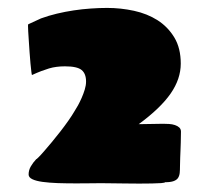

<svg xmlns="http://www.w3.org/2000/svg" viewBox="-20 -691 518 475"><path d="M230 -237.8Q214.4 -237.8 199 -237.5Q183.6 -237.3 168.5 -237.3Q144 -237.3 122.8 -238Q101.6 -238.8 85.4 -241Q69.3 -243.2 60.1 -247.6Q50.8 -252 50.8 -259.3Q50.8 -270 56.2 -279.3Q61.5 -288.6 69.8 -297.4Q69.8 -296.4 75.2 -301.8Q80.6 -307.1 89.1 -316.9Q97.7 -326.7 108.2 -339.4Q118.7 -352.1 129.2 -365.5Q139.6 -378.9 148.9 -392.1Q158.2 -405.3 164.1 -415.5Q168 -421.4 172.9 -430.2Q177.7 -439 182.1 -449Q186.5 -459 189.7 -469.5Q192.9 -480 192.9 -489.3Q192.9 -508.8 181.9 -517.8Q170.9 -526.9 140.6 -526.9Q129.4 -526.9 119.9 -525.6Q110.4 -524.4 101.3 -521.7Q92.3 -519 82 -515.1Q71.8 -511.2 59.1 -505.4Q58.6 -505.4 57.6 -513.4Q56.6 -521.5 55.4 -533.9Q54.2 -546.4 53.2 -561.3Q52.2 -576.2 51.3 -589.6Q50.3 -603 49.8 -613Q49.3 -623 49.3 -626.5Q49.3 -629.9 49.8 -630.9L81.5 -645.5Q100.1 -652.3 120.6 -657.2Q141.1 -662.1 162.4 -665.3Q183.6 -668.5 204.6 -669.9Q225.6 -671.4 245.1 -671.4Q278.8 -671.4 311.5 -664.3Q344.2 -657.2 369.9 -640.9Q395.5 -624.5 411.4 -598.1Q427.2 -571.8 427.2 -533.7Q427.2 -495.6 402.1 -459.5Q377 -423.3 323.2 -383.8Q339.4 -383.8 353.5 -384.3Q367.7 -384.8 383.8 -384.8Q390.6 -384.8 398.4 -384.3Q406.2 -383.8 412.8 -381.6Q419.4 -379.4 423.6 -375.5Q427.7 -371.6 427.7 -365.2Q427.7 -349.1 427.2 -338.1Q426.8 -327.1 426.5 -318.1Q426.3 -309.1 425.8 -300.5Q425.3 -292 425.3 -280.3Q425.3 -270.5 424.6 -263.2Q423.8 -255.9 420.4 -250.7Q417 -245.6 409.4 -242.9Q401.9 -240.2 388.7 -240.2Q387.7 -238.8 378.7 -238Q369.6 -237.3 355.7 -237.1Q341.8 -236.8 324.5 -236.8Q307.1 -236.8 289.8 -237.1Q272.5 -237.3 256.6 -237.5Q240.7 -237.8 230 -237.8Z"/></svg>

Font: Sigmar One
Style: Regular
Weight: 400
Version: Version 1.000